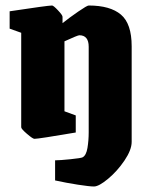

<svg xmlns="http://www.w3.org/2000/svg" viewBox="-20 -492 538 697"><path d="M180 163V90Q197 90 236 86Q275 82 280 79Q293 72 297.5 45Q302 18 302 -12V-322Q302 -364 268 -364Q262 -364 214 -342V-88L255 -73V-11Q120 12 105 12Q99 12 78 -6Q57 -24 57 -30V-373L15 -388V-451Q154 -472 169 -472Q174 -472 190.5 -454.5Q207 -437 207 -431V-408Q232 -428 264 -450Q296 -472 302 -472Q380 -472 419 -439Q458 -406 458 -324V23Q458 52 432 90.5Q406 129 372.5 157Q339 185 321 185Q305 185 263 178.5Q221 172 180 163Z"/></svg>

Font: Grenze ExtraBold
Style: Regular
Weight: 800
Designer: Renata Polastri
Foundry: Omnibus-Type
Version: Version 1.002; ttfautohint (v1.8)